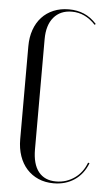

<svg xmlns="http://www.w3.org/2000/svg" viewBox="-52 -741 448 785"><g transform="rotate(5 172.0 -349.0)"><path d="M46.6 -160.4Q46.6 -122.5 57.3 -91.5Q68 -60.5 87.9 -38.6Q107.8 -16.6 135.5 -4.6Q163.2 7.5 198 7.5Q246.9 7.5 283.2 -16.9Q319.5 -41.2 337.4 -86.9L331.4 -88.9Q323.8 -68.5 311.7 -52.4Q299.6 -36.2 283.3 -24.8Q267 -13.4 248.1 -7.1Q229.2 -0.9 207.2 -0.9Q160.4 -0.9 135.4 -32.3Q110.4 -63.8 110.4 -124.5V-576.5Q110.4 -633.9 137.4 -666Q164.5 -698.1 212.2 -698.1Q239.5 -698.1 263.5 -686.8Q287.5 -675.5 309.1 -652.5L313.1 -656.5Q289.8 -682.2 261.7 -694.4Q233.6 -706.5 199.1 -706.5Q164.1 -706.5 135.9 -694.6Q107.8 -682.8 87.9 -661.2Q68 -639.6 57.3 -609.2Q46.6 -578.8 46.6 -542Z"/></g></svg>

Font: Moniqa Black
Style: Regular
Weight: 900
Designer: Rajesh Rajput
Foundry: Rajesh Rajput
Version: Version 1.000